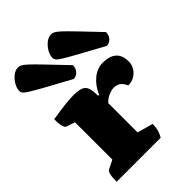

<svg xmlns="http://www.w3.org/2000/svg" viewBox="-215 -841 943 943"><g transform="rotate(-45 256.5 -370.0)"><path d="M30 0Q30 -62 46 -69L92 -92V-351L46 -367Q39 -369 34.5 -387Q30 -405 30 -434Q92 -444 126 -447.5Q160 -451 182 -451Q230 -451 247 -434.5Q264 -418 264 -372V-363H271Q291 -409 324 -435.5Q357 -462 394 -462Q490 -462 490 -376Q490 -342 465 -318Q440 -294 405 -294Q395 -317 381 -327Q367 -337 347 -337Q330 -337 309.5 -328Q289 -319 274 -302V-99L356 -76Q356 -54 351.5 -37Q347 -20 336 0ZM238 -506Q155 -551 108 -577Q61 -603 39.5 -616.5Q18 -630 12.5 -637.5Q7 -645 7 -652Q7 -672 19 -692.5Q31 -713 48.5 -726.5Q66 -740 84 -740Q93 -740 102.5 -735.5Q112 -731 130.5 -714Q149 -697 184.5 -660Q220 -623 283 -557Q283 -534 269 -520Q255 -506 238 -506ZM468 -506Q385 -551 338 -577Q291 -603 269.5 -616.5Q248 -630 242.5 -637.5Q237 -645 237 -652Q237 -672 249 -692.5Q261 -713 278.5 -726.5Q296 -740 314 -740Q323 -740 332.5 -735.5Q342 -731 360.5 -714Q379 -697 414.5 -660Q450 -623 513 -557Q513 -534 499 -520Q485 -506 468 -506Z"/></g></svg>

Font: Petrona Black
Style: Regular
Weight: 900
Designer: Ringo R. Seeber
Foundry: Ringo R. Seeber
Version: Version 2.001; ttfautohint (v1.8.3)